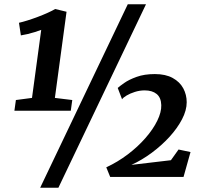

<svg xmlns="http://www.w3.org/2000/svg" viewBox="-20 -835 954 906"><path d="M55 -363 131 -373 174.5 -694Q162 -689 144.8 -683.8Q127.5 -678.5 109.8 -674.2Q92 -670 78.5 -668L69.5 -727.5Q87.5 -731.5 111.2 -739Q135 -746.5 159.5 -755.8Q184 -765 205.5 -774.8Q227 -784.5 240.5 -792.5L294 -779.5L239 -373L321 -363L314 -312.5H48ZM583 -815H669L255.5 51H169.5ZM500 0 481.5 -45.5Q535.5 -70.5 583 -106.5Q630.5 -142.5 666.5 -183.8Q702.5 -225 722.2 -265.5Q742 -306 741 -339Q740 -374.5 719.2 -391.5Q698.5 -408.5 662.5 -408.5Q639 -408.5 616.2 -401.2Q593.5 -394 577.2 -384.2Q561 -374.5 556 -366.5L535.5 -420Q543.5 -427.5 565.8 -443.2Q588 -459 624.5 -472.2Q661 -485.5 710.5 -485.5Q761.5 -485.5 795 -467Q828.5 -448.5 844.8 -418.2Q861 -388 861 -352.5Q861 -314.5 839 -272.2Q817 -230 779.8 -189.2Q742.5 -148.5 696 -114Q649.5 -79.5 600 -57L786.5 -79L822.5 -129.5L879 -117.5L846 0Z"/></svg>

Font: Merriweather Light 18pt Black
Style: Italic
Weight: 900
Italic angle: -7.8°
Version: Version 2.101